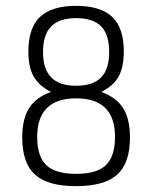

<svg xmlns="http://www.w3.org/2000/svg" viewBox="-20 -626 520 656"><path d="M154 -312Q102 -293 79 -256Q56 -219 56 -156Q56 -69 99.5 -29.5Q143 10 239 10Q337 10 380.5 -29.5Q424 -69 424 -156Q424 -219 401 -256Q378 -293 326 -312Q368 -333 385.5 -365Q403 -397 403 -451Q403 -531 363 -568.5Q323 -606 240 -606Q157 -606 117 -568.5Q77 -531 77 -450Q77 -396 95 -364.5Q113 -333 154 -312ZM240 -564Q298 -564 325.5 -536Q353 -508 353 -448Q353 -390 325.5 -361.5Q298 -333 240 -333Q183 -333 155 -361.5Q127 -390 127 -448Q127 -508 155 -536Q183 -564 240 -564ZM240 -290Q373 -290 373 -158Q373 -92 342 -62Q311 -32 240 -32Q169 -32 138 -62Q107 -92 107 -158Q107 -224 140.5 -257Q174 -290 240 -290Z"/></svg>

Font: Beiruti Light
Style: Regular
Weight: 300
Designer: Arlette Boutros
Foundry: Boutros
Version: Version 1.41